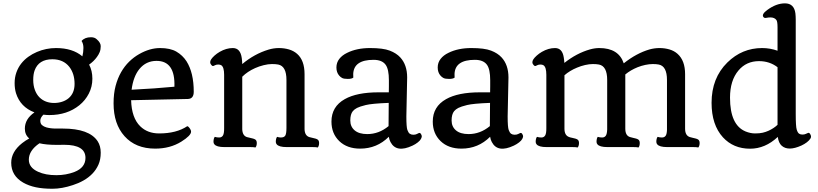

<svg xmlns="http://www.w3.org/2000/svg" viewBox="-20 -884 4919 1154"><path d="M240.7 -194.8Q222.2 -176.3 222.2 -158.7Q222.2 -141.1 232.4 -132.1Q242.7 -123 259.3 -118.2Q284.7 -111.3 315.4 -111.3H357.4Q516.6 -111.3 566.9 -35.2Q585.4 -6.8 585.4 33.9Q585.4 74.7 571.8 105.5Q558.1 136.2 535.2 159.9Q512.2 183.6 481.9 200.7Q451.7 217.8 418 228.5Q352.1 250.5 294.9 250.5Q237.8 250.5 195.1 241.5Q152.3 232.4 119.1 213.4Q47.4 171.9 47.4 94.2Q47.4 28.3 113.3 -23.9Q133.3 -39.6 155.8 -51.8Q129.4 -73.7 129.4 -110.8Q129.4 -168.9 187 -208.5Q102.5 -240.7 76.2 -323.7Q67.9 -351.1 67.9 -384.8Q67.9 -418.5 78.4 -448.2Q88.9 -478 107.2 -501.5Q125.5 -524.9 149.9 -542.5Q174.3 -560.1 202.1 -571.8Q256.8 -595.2 316.9 -595.2Q416 -595.2 475.1 -545.4Q481.4 -569.8 481.4 -595.7Q481.4 -621.6 470.2 -637.7Q489.3 -660.2 526.9 -660.2Q548.3 -660.2 561 -648.4Q585.4 -627.4 585.4 -606.7Q585.4 -585.9 579.1 -570.6Q572.8 -555.2 562.5 -541.5Q544.4 -516.1 515.6 -495.6Q535.2 -459 535.2 -410.9Q535.2 -362.8 513.9 -321.5Q492.7 -280.3 457 -251.5Q383.8 -192.4 276.4 -192.4Q261.7 -192.4 240.7 -194.8ZM392.6 -293.9Q428.2 -324.2 428.2 -379.9Q428.2 -441.4 396.5 -482.4Q360.4 -527.8 294.9 -527.8Q212.4 -527.8 188 -460.4Q179.7 -437.5 179.7 -403.8Q179.7 -370.1 189.7 -343.3Q199.7 -316.4 217 -299.1Q234.4 -281.7 256.8 -273.4Q279.3 -265.1 304.9 -265.1Q330.6 -265.1 353.3 -272.5Q376 -279.8 392.6 -293.9ZM217.3 -22.9Q153.3 20.5 153.3 75.7Q153.3 123.5 209 148.4Q253.4 168.9 318.4 168.9Q377.4 168.9 427.7 149.4Q493.7 123.5 493.7 64.9Q493.7 -13.7 366.2 -13.7L322.8 -13.2Q256.3 -13.2 217.3 -22.9Z M662.6 -262.7Q662.6 -321.8 674.8 -367.7Q687 -413.6 707.8 -450Q728.5 -486.3 756.6 -513.7Q784.7 -541 816.9 -559.1Q880.4 -595.2 941.9 -595.2Q1003.4 -595.2 1040.5 -573.5Q1077.6 -551.8 1101.1 -515.6Q1144.5 -446.8 1144.5 -332.5Q1144.5 -290 1108.9 -289.1L768.1 -281.7Q771 -175.8 822.8 -125Q866.7 -82 936.5 -82Q1040.5 -82 1105.5 -125.5Q1109.9 -125.5 1116.2 -118.2Q1128.4 -103.5 1128.4 -92.8Q1128.4 -69.3 1069.8 -32.7Q1002.4 9.3 912.6 9.3Q795.4 9.3 728.5 -65.4Q662.6 -138.7 662.6 -262.7ZM771 -344.7Q911.6 -351.6 1028.3 -362.8Q1033.7 -518.1 920.9 -518.1Q857.9 -518.1 817.9 -469.2Q781.2 -424.3 771 -344.7Z M1515.6 2.4Q1505.9 0 1484.4 0H1328.6Q1281.7 0 1268.6 -16.6Q1263.2 -22.9 1263.2 -31.2Q1263.2 -51.8 1271 -61.5Q1282.7 -57.6 1297.6 -57.6Q1312.5 -57.6 1320.1 -69.8Q1327.6 -82 1327.1 -115.2V-434.6Q1327.1 -480.5 1310.1 -491.7Q1303.2 -496.1 1292 -496.1Q1280.8 -496.1 1274.2 -492.7Q1267.6 -489.3 1263.4 -487.8Q1259.3 -486.3 1256.3 -488Q1253.4 -489.7 1250.5 -493.2Q1243.2 -501 1243.2 -509.5Q1243.2 -518.1 1249.3 -527.6Q1255.4 -537.1 1269 -549.6Q1282.7 -562 1300.3 -572.3Q1339.8 -595.2 1379.4 -595.2Q1424.8 -595.2 1433.1 -535.2Q1435.5 -517.6 1436 -499Q1508.8 -560.1 1594.2 -585.9Q1625 -595.2 1656.5 -595.2Q1688 -595.2 1716.6 -586.9Q1745.1 -578.6 1766.1 -560.1Q1810.5 -521 1810.5 -438V-106.9Q1812 -68.8 1838.9 -60.1Q1846.2 -57.6 1856.9 -55.7Q1867.7 -53.7 1876.2 -51Q1884.8 -48.3 1889.6 -44.9Q1897.9 -38.6 1897.9 -24.4Q1897.9 -7.3 1890.1 2.4Q1880.4 0 1858.9 0H1703.1Q1656.2 0 1643.1 -16.6Q1637.7 -22.9 1637.7 -31.2Q1637.7 -51.8 1645.5 -61.5Q1657.2 -57.6 1667.2 -57.6Q1677.2 -57.6 1684.1 -60.3Q1690.9 -63 1694.8 -69.3Q1701.7 -81.1 1701.7 -115.2V-403.3Q1701.7 -486.3 1652.3 -496.1Q1637.2 -499 1614.5 -499Q1591.8 -499 1564.5 -492.2Q1537.1 -485.4 1513.2 -474.6Q1467.3 -454.1 1436 -422.9V-106.9Q1437.5 -68.8 1463.9 -60.1Q1471.7 -57.6 1482.2 -55.7Q1492.7 -53.7 1501.5 -51Q1510.3 -48.3 1515.1 -44.9Q1523.4 -38.6 1523.4 -24.4Q1523.4 -7.3 1515.6 2.4Z M2316.9 -62Q2245.6 9.3 2144.5 9.3Q2066.4 9.3 2019.5 -35.6Q1972.2 -81.1 1972.2 -153.3Q1972.2 -243.2 2052.2 -288.1Q2124.5 -329.1 2255.9 -329.1H2316.9Q2317.4 -347.7 2317.4 -365.2V-401.9Q2317.4 -467.3 2298.3 -494.1Q2276.9 -524.4 2225.1 -524.4Q2106.4 -524.4 2103 -439.5Q2102.5 -426.3 2103.5 -417.5Q2093.8 -409.7 2070.6 -409.7Q2047.4 -409.7 2036.9 -415Q2026.4 -420.4 2018.6 -429.7Q2002 -448.7 2002 -478.3Q2002 -507.8 2019.3 -530Q2036.6 -552.2 2066.4 -566.4Q2124.5 -595.2 2203.6 -595.2Q2282.7 -595.2 2322.5 -579.8Q2362.3 -564.5 2385.7 -539.1Q2427.2 -494.1 2427.2 -418.5L2422.4 -184.1Q2422.4 -120.1 2428.5 -103Q2434.6 -85.9 2443.1 -80.1Q2451.7 -74.2 2464.1 -74.2Q2476.6 -74.2 2484.4 -78.1L2498 -84.5Q2504.9 -86.9 2510 -78.9Q2515.1 -70.8 2515.1 -64.7Q2515.1 -58.6 2510 -48.8Q2504.9 -39.1 2491 -28.1Q2477.1 -17.1 2459.5 -8.8Q2362.3 37.1 2327.1 -30.3Q2319.8 -43.5 2316.9 -62ZM2315.4 -126Q2315.4 -196.3 2316.4 -265.6Q2214.8 -261.7 2178.5 -252.7Q2142.1 -243.7 2126 -235.4Q2109.9 -227.1 2100.6 -215.8Q2085.4 -197.3 2085.4 -159.9Q2085.4 -122.6 2111.8 -100.3Q2138.2 -78.1 2187.5 -78.1Q2257.3 -78.1 2315.4 -126Z M2925.8 -62Q2854.5 9.3 2753.4 9.3Q2675.3 9.3 2628.4 -35.6Q2581.1 -81.1 2581.1 -153.3Q2581.1 -243.2 2661.1 -288.1Q2733.4 -329.1 2864.7 -329.1H2925.8Q2926.3 -347.7 2926.3 -365.2V-401.9Q2926.3 -467.3 2907.2 -494.1Q2885.7 -524.4 2834 -524.4Q2715.3 -524.4 2711.9 -439.5Q2711.4 -426.3 2712.4 -417.5Q2702.6 -409.7 2679.4 -409.7Q2656.2 -409.7 2645.8 -415Q2635.3 -420.4 2627.4 -429.7Q2610.8 -448.7 2610.8 -478.3Q2610.8 -507.8 2628.2 -530Q2645.5 -552.2 2675.3 -566.4Q2733.4 -595.2 2812.5 -595.2Q2891.6 -595.2 2931.4 -579.8Q2971.2 -564.5 2994.6 -539.1Q3036.1 -494.1 3036.1 -418.5L3031.2 -184.1Q3031.2 -120.1 3037.4 -103Q3043.5 -85.9 3052 -80.1Q3060.5 -74.2 3073 -74.2Q3085.4 -74.2 3093.3 -78.1L3106.9 -84.5Q3113.8 -86.9 3118.9 -78.9Q3124 -70.8 3124 -64.7Q3124 -58.6 3118.9 -48.8Q3113.8 -39.1 3099.9 -28.1Q3085.9 -17.1 3068.4 -8.8Q2971.2 37.1 2936 -30.3Q2928.7 -43.5 2925.8 -62ZM2924.3 -126Q2924.3 -196.3 2925.3 -265.6Q2823.7 -261.7 2787.4 -252.7Q2751 -243.7 2734.9 -235.4Q2718.8 -227.1 2709.5 -215.8Q2694.3 -197.3 2694.3 -159.9Q2694.3 -122.6 2720.7 -100.3Q2747.1 -78.1 2796.4 -78.1Q2866.2 -78.1 2924.3 -126Z M3452.1 2.4Q3442.4 0 3420.9 0H3265.1Q3218.3 0 3205.1 -16.6Q3199.7 -22.9 3199.7 -31.2Q3199.7 -51.8 3207.5 -61.5Q3219.2 -57.6 3234.1 -57.6Q3249 -57.6 3256.6 -69.8Q3264.2 -82 3263.7 -115.2V-434.6Q3263.7 -480.5 3246.6 -491.7Q3239.7 -496.1 3228.5 -496.1Q3217.3 -496.1 3210.7 -492.7Q3204.1 -489.3 3200 -487.8Q3195.8 -486.3 3192.9 -488Q3189.9 -489.7 3187 -493.2Q3179.7 -501 3179.7 -509.5Q3179.7 -518.1 3185.8 -527.6Q3191.9 -537.1 3205.6 -549.6Q3219.2 -562 3236.8 -572.3Q3276.4 -595.2 3315.9 -595.2Q3359.4 -595.2 3368.2 -540Q3371.1 -523.4 3372.1 -505.9Q3445.3 -564 3525.4 -586.9Q3554.7 -595.2 3582 -595.2Q3698.2 -595.2 3729 -503.4Q3805.2 -564 3883.8 -586.9Q3913.6 -595.2 3944.3 -595.2Q3975.1 -595.2 4003.7 -586.9Q4032.2 -578.6 4052.7 -560.1Q4097.7 -520 4097.7 -438V-110.4Q4097.7 -70.3 4125 -60.5Q4132.8 -57.6 4143.6 -55.7Q4154.3 -53.7 4163.1 -51Q4171.9 -48.3 4176.8 -44.9Q4185.1 -38.6 4185.1 -24.4Q4185.1 -7.3 4177.2 2.4Q4167.5 0 4146 0H3990.2Q3943.4 0 3930.2 -16.6Q3924.8 -22.9 3924.8 -31.2Q3924.8 -51.8 3932.6 -61.5Q3944.3 -57.6 3958.5 -57.6Q3972.7 -57.6 3980.2 -67.1Q3987.8 -76.7 3988.8 -102.5V-403.3Q3988.8 -486.3 3939.5 -496.1Q3924.3 -499 3903.6 -499Q3882.8 -499 3858.6 -493.9Q3834.5 -488.8 3812.5 -480Q3770 -462.9 3738.3 -436.5V-110.4Q3738.3 -69.8 3765.6 -60.5Q3773.4 -57.6 3784.2 -55.7Q3794.9 -53.7 3803.5 -51Q3812 -48.3 3816.9 -44.9Q3825.2 -38.6 3825.2 -24.4Q3825.2 -6.8 3817.9 2.4Q3808.1 0 3786.6 0H3630.9Q3584 0 3570.8 -16.6Q3565.4 -22.9 3565.4 -31.2Q3565.4 -52.2 3572.8 -61.5Q3585 -57.6 3599.1 -57.6Q3613.3 -57.6 3620.8 -67.9Q3628.4 -78.1 3629.4 -105.5V-403.3Q3629.4 -486.3 3580.1 -496.1Q3564.9 -499 3543.5 -499Q3522 -499 3496.6 -493.2Q3471.2 -487.3 3448.2 -477.5Q3404.3 -459.5 3372.6 -431.6V-110.4Q3372.6 -70.3 3400.4 -60.5Q3407.7 -57.6 3418.5 -55.7Q3429.2 -53.7 3438 -51Q3446.8 -48.3 3451.7 -44.9Q3460 -38.6 3460 -24.4Q3460 -7.3 3452.1 2.4Z M4654.8 -61Q4579.1 9.8 4488.3 9.8Q4388.2 9.8 4325.2 -58.6Q4256.8 -133.8 4256.8 -266.1Q4256.8 -415 4351.6 -508.3Q4439.9 -595.2 4560.5 -595.2Q4608.9 -595.2 4653.3 -579.1V-720.2Q4653.3 -754.4 4646.5 -763.7Q4635.3 -779.3 4609.9 -779.3Q4599.1 -779.3 4588.6 -777.1Q4578.1 -774.9 4574 -777.1Q4569.8 -779.3 4567.4 -783.2Q4557.6 -799.3 4591.8 -824.2Q4645.5 -863.8 4697.8 -863.8Q4752.9 -863.8 4760.7 -803.7Q4762.7 -785.6 4762.7 -765.6V-198.7Q4762.7 -123.5 4768.6 -105Q4774.4 -86.4 4782.5 -80.8Q4790.5 -75.2 4802.7 -75.2Q4814.9 -75.2 4822.8 -79.1L4837.4 -85.4Q4843.8 -86.9 4848.6 -79.6Q4858.9 -64.5 4851.6 -52.2Q4844.2 -40 4829.6 -28.8Q4814.9 -17.6 4796.9 -9.3Q4717.8 26.4 4678.7 -7.8Q4659.7 -24.4 4654.8 -61ZM4653.3 -480Q4605.5 -516.6 4542 -516.6Q4465.8 -516.6 4418.5 -460.4Q4367.7 -400.4 4367.7 -296.9Q4367.7 -132.3 4461.4 -93.8Q4490.7 -82 4518.3 -82Q4545.9 -82 4564.5 -86.4Q4583 -90.8 4599.1 -98.1Q4631.3 -112.8 4653.3 -133.8Z"/></svg>

Font: Quando
Style: Regular
Weight: 400
Version: Version 1.002